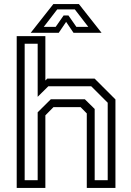

<svg xmlns="http://www.w3.org/2000/svg" viewBox="-20 -928 645 948"><path d="M62.5 0V-749.5H204V-530.5L213.5 -540H447L550 -437V0H408.5V-368L378 -399H244L204 -358.5V0ZM101.8 -38.2H166V-373.5L231 -438H398.8L447.5 -390V-38.2H511.8V-420.8L430.2 -502.2H218.8L166 -450V-712H101.8ZM243.5 -908H369.5L481.5 -766H343L306.5 -820L270 -766H131.5ZM262.5 -881.5 196.2 -795.5H255L294 -851.5H318L357 -795.5H415.8L349.5 -881.5Z"/></svg>

Font: Tourney Thin
Style: Regular
Weight: 100
Designer: Tyler Finck
Foundry: Etcetera Type Co
Version: Version 1.015